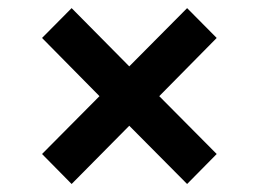

<svg xmlns="http://www.w3.org/2000/svg" viewBox="-20 -567 640 475"><path d="M157.2 -111.8 84 -186 226.1 -329.1 84 -473.1 157.2 -546.9 299.8 -402.8 442.9 -546.9 516.1 -473.1 374 -329.1 516.1 -186 442.9 -111.8 299.8 -255.9Z"/></svg>

Font: Office Code Pro Bold
Style: Regular
Weight: 700
Designer: Nathan Rutzky & Paul D. Hunt
Foundry: Adobe Systems Incorporated
Version: Version 1.004;PS 001.004;hotconv 1.0.70;makeotf.lib2.5.58329